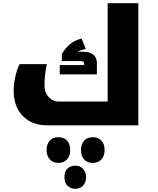

<svg xmlns="http://www.w3.org/2000/svg" viewBox="-20 -780 981 1195"><path d="M272 0Q179 0 122 -58Q65 -116 65 -216Q65 -243 70 -274.5Q75 -306 83.5 -334.5Q92 -363 102 -381H272Q257 -320 257 -248Q257 -205 282.5 -176.5Q308 -148 347 -148H650V-760H841V0ZM352 -317V-375H504V-382Q504 -400 483 -400H365V-444Q388 -483 417.5 -506.5Q447 -530 488 -540L514 -475Q485 -470 463 -458H493Q583 -458 583 -387V-317ZM344 234Q308 234 289 211Q270 188 270 154Q270 119 288.5 96.5Q307 74 344 74Q379 74 398 95.5Q417 117 417 154Q417 192 396.5 213Q376 234 344 234ZM558 234Q524 234 504 212.5Q484 191 484 154Q484 118 503 96Q522 74 558 74Q591 74 611 95Q631 116 631 154Q631 192 610.5 213Q590 234 558 234ZM449 395Q421 395 401 377Q381 359 381 323Q381 285 401 268Q421 251 449 251Q481 251 498.5 272.5Q516 294 516 323Q516 352 498.5 373.5Q481 395 449 395Z"/></svg>

Font: Noto Kufi Arabic Black
Style: Regular
Weight: 900
Designer: Monotype Design Team, David Williams, Khaled Hosny
Foundry: Google LLC
Version: Version 2.109; ttfautohint (v1.8.4.7-5d5b)